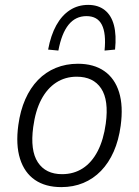

<svg xmlns="http://www.w3.org/2000/svg" viewBox="-20 -758 569 786"><path d="M231 8Q166 8 123 -21.5Q80 -51 62 -108Q44 -165 55 -246Q63 -305 83.5 -351.5Q104 -398 135.5 -430.5Q167 -463 208.5 -480Q250 -497 299 -497Q364 -497 407 -467Q450 -437 467.5 -380.5Q485 -324 474 -243Q466 -184 445.5 -137.5Q425 -91 393.5 -58.5Q362 -26 321 -9Q280 8 231 8ZM234 -45Q282 -45 319 -69Q356 -93 380 -139.5Q404 -186 413 -252Q426 -348 394 -396Q362 -444 294 -444Q247 -444 210 -420Q173 -396 149 -350.5Q125 -305 116 -238Q103 -142 135 -93.5Q167 -45 234 -45ZM219 -551 177 -555Q188 -614 210.5 -654.5Q233 -695 266 -716.5Q299 -738 341 -738Q382 -738 409 -716.5Q436 -695 446.5 -654.5Q457 -614 451 -555L408 -551Q415 -621 397 -656.5Q379 -692 334 -692Q289 -692 260.5 -656.5Q232 -621 219 -551Z"/></svg>

Font: Nunito Sans 10pt SemiCondensed Light
Style: Italic
Weight: 300
Width: 4
Italic angle: -9°
Designer: Vernon Adams
Foundry: Vernon Adams
Version: Version 3.101;gftools[0.9.27]